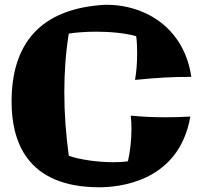

<svg xmlns="http://www.w3.org/2000/svg" viewBox="-20 -750 845 812"><path d="M789 -425C761 -622 606 -730 427 -730C148 -715 29 -563 29 -320C29 -159 88 42 400 42C471 42 736 26 785 -257C747 -255 712 -254 680 -254C631 -254 585 -256 533 -261C535 -243 536 -224 536 -205C536 -157 530 -107 521 -68C503 -65 482 -64 460 -64C396 -64 320 -74 271 -91C259 -178 252 -269 252 -360C252 -445 258 -529 271 -608C304 -613 345 -616 387 -616C447 -616 510 -610 556 -597C559 -575 560 -550 560 -525C560 -485 557 -445 551 -412C641 -421 705 -425 789 -425Z"/></svg>

Font: Galindo
Style: Regular
Weight: 400
Designer: Astigmatic (AOETI)
Foundry: Astigmatic (AOETI)
Version: Version 1.000